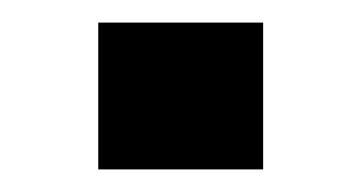

<svg xmlns="http://www.w3.org/2000/svg" viewBox="-20 -150 320 170"><path d="M67 0V-130H213V0Z"/></svg>

Font: Saira SemiExpanded SemiBold
Style: Regular
Weight: 600
Width: 6
Designer: Hector Gatti with collaboration of the Omnibus-Type team
Foundry: Omnibus-Type
Version: Version 1.101